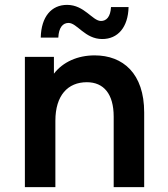

<svg xmlns="http://www.w3.org/2000/svg" viewBox="-20 -767 688 787"><path d="M368 -540C298 -540 238 -513 201 -465V-534H82V0H207V-272C207 -376 258 -430 336 -430C405 -430 446 -382 446 -289V0H571V-306C571 -466 484 -540 368 -540ZM399 -607C463 -607 505 -655 507 -738H435C433 -698 416 -681 394 -681C359 -681 326 -747 255 -747C191 -747 149 -699 147 -613H219C221 -655 238 -673 261 -673C296 -673 328 -607 399 -607Z"/></svg>

Font: Chess Sans SemiBold
Style: Regular
Weight: 600
Designer: Wolf Bōese
Foundry: Wolf Bōese
Version: Version 7.223;Glyphs 3.3 (3306)